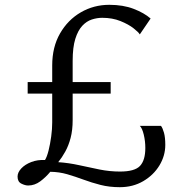

<svg xmlns="http://www.w3.org/2000/svg" viewBox="-20 -771 768 798"><path d="M478 7Q434.5 7 397.5 -2.5Q360.5 -12 326.8 -24.5Q293 -37 259.5 -46.8Q226 -56.5 189 -57Q170.5 -34.5 147.2 -17.2Q124 0 97 0Q84.5 0 68.8 -7.8Q53 -15.5 53 -37Q53 -54.5 68.5 -71Q84 -87.5 109.8 -97.5Q135.5 -107.5 167 -106Q175 -118.5 181.8 -145.2Q188.5 -172 192.8 -203.5Q197 -235 197 -262V-382H95V-430H197V-499Q197 -575.5 229.5 -632Q262 -688.5 316 -719.8Q370 -751 434 -751Q492 -751 535.5 -734.2Q579 -717.5 606 -694L561 -628Q556 -637 535 -653.5Q514 -670 480.5 -683.5Q447 -697 405 -697Q383.5 -697 361.8 -690Q340 -683 322 -663.8Q304 -644.5 293 -609.5Q282 -574.5 282 -518V-430H440V-382H282V-272Q282 -230 273.5 -197.8Q265 -165.5 251.2 -140.8Q237.5 -116 222 -97Q266 -94 308.8 -84.5Q351.5 -75 393.8 -66.5Q436 -58 479 -58Q540 -58 562 -81.5Q584 -105 584 -156Q584 -184.5 577.5 -211.5Q571 -238.5 561 -248H649Q656 -239 661.5 -219.5Q667 -200 667 -169Q667 -123.5 642.5 -83.2Q618 -43 575.2 -18Q532.5 7 478 7Z"/></svg>

Font: Merriweather Light
Style: Regular
Weight: 300
Designer: Eben Sorkin
Foundry: Eben Sorkin
Version: Version 2.100